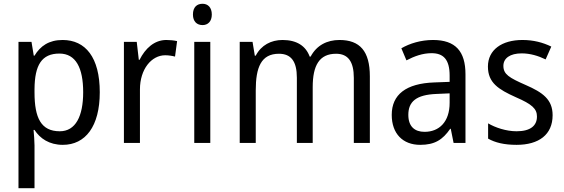

<svg xmlns="http://www.w3.org/2000/svg" viewBox="-20 -758 2991 1018"><path d="M312 -546C239 -546 194 -514 163 -463H159L147 -536H78V240H163V13C163 -11 160 -45 158 -69H163C192 -24 241 10 313 10C433 10 509 -88 509 -269C509 -454 433 -546 312 -546ZM295 -474C382 -474 421 -398 421 -269C421 -142 381 -62 297 -62C198 -62 163 -132 163 -268V-286C164 -413 201 -474 295 -474Z M862 -546C798 -546 750 -501 720 -441H716L705 -536H637V0H722V-284C722 -391 783 -465 856 -465C873 -465 893 -462 908 -458L919 -540C902 -544 881 -546 862 -546Z M1054 -738C1024 -738 1003 -720 1003 -681C1003 -644 1024 -625 1054 -625C1082 -625 1103 -644 1103 -681C1103 -719 1082 -738 1054 -738ZM1095 -536H1010V0H1095Z M1780 -546C1714 -546 1659 -518 1627 -458H1622C1601 -515 1553 -546 1478 -546C1418 -546 1365 -519 1336 -463H1331L1319 -536H1251V0H1336V-279C1336 -400 1364 -473 1459 -473C1523 -473 1554 -433 1554 -346V0H1638V-296C1638 -411 1673 -473 1762 -473C1825 -473 1856 -432 1856 -345V0H1941V-353C1941 -487 1888 -546 1780 -546Z M2276 -546C2212 -546 2153 -528 2108 -502L2135 -438C2177 -460 2221 -476 2268 -476C2331 -476 2364 -443 2364 -357V-324L2284 -321C2132 -316 2057 -256 2057 -149C2057 -49 2116 10 2208 10C2285 10 2327 -17 2367 -75H2370L2385 0H2448V-364C2448 -486 2395 -546 2276 -546ZM2296 -260 2364 -263V-213C2364 -111 2308 -59 2231 -59C2179 -59 2145 -87 2145 -149C2145 -218 2185 -256 2296 -260Z M2910 -147C2910 -231 2857 -268 2768 -307C2679 -346 2649 -364 2649 -409C2649 -449 2684 -475 2746 -475C2791 -475 2834 -462 2873 -443L2903 -511C2858 -533 2808 -546 2750 -546C2641 -546 2567 -494 2567 -405C2567 -319 2623 -284 2714 -243C2802 -205 2827 -181 2827 -140C2827 -92 2793 -62 2719 -62C2663 -62 2605 -82 2568 -104V-23C2605 -2 2653 10 2719 10C2837 10 2910 -44 2910 -147Z"/></svg>

Font: Noto Sans Georgian SemiCondensed
Style: Regular
Weight: 400
Width: 4
Designer: Monotype Design Team, Akaki Razmadze
Foundry: Google LLC
Version: Version 2.005